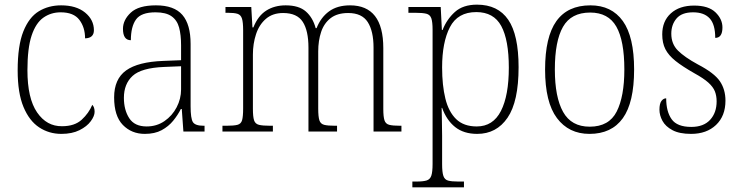

<svg xmlns="http://www.w3.org/2000/svg" viewBox="-20 -566 3187 826"><path d="M244 10Q191 10 148.5 -18Q106 -46 81 -106Q56 -166 56 -263Q56 -370 80.5 -431Q105 -492 147 -517.5Q189 -543 243 -543Q308 -543 346 -512Q384 -481 384 -436Q384 -402 346 -401Q346 -448 321.5 -480.5Q297 -513 241 -513Q199 -513 166.5 -490Q134 -467 116 -413Q98 -359 98 -264Q98 -143 139.5 -82.5Q181 -22 247 -23Q301 -23 331.5 -51Q362 -79 377 -115Q387 -105 387 -85Q387 -67 370.5 -44.5Q354 -22 322 -6Q290 10 244 10Z M603 10Q546 10 508.5 -28.5Q471 -67 471 -147Q471 -226 522.5 -263Q574 -300 683 -304L759 -307V-371Q759 -416 750.5 -447.5Q742 -479 718 -496Q694 -513 649 -513Q587 -513 565 -482Q543 -451 543 -393Q509 -393 509 -442Q509 -480 542.5 -511.5Q576 -543 651 -543Q729 -543 764.5 -502Q800 -461 800 -377V-109Q800 -56 810 -40.5Q820 -25 856 -25H860V0H769L762 -97H758Q745 -71 725 -46.5Q705 -22 675.5 -6Q646 10 603 10ZM611 -22Q654 -22 687.5 -45Q721 -68 740 -104.5Q759 -141 759 -181V-281L686 -278Q588 -274 550.5 -239.5Q513 -205 513 -145Q513 -93 536 -57.5Q559 -22 611 -22Z M937 0V-25H954Q986 -25 1001.5 -29Q1017 -33 1021.5 -49Q1026 -65 1026 -99V-436Q1026 -470 1021 -486Q1016 -502 1002 -506.5Q988 -511 960 -511H950V-536H1061L1066 -448H1070Q1090 -498 1125.5 -520.5Q1161 -543 1209 -543Q1266 -543 1296 -516.5Q1326 -490 1338 -445H1342Q1360 -491 1395.5 -517Q1431 -543 1486 -543Q1629 -543 1629 -359V-97Q1629 -64 1634 -48.5Q1639 -33 1654.5 -29Q1670 -25 1701 -25H1707V0H1587V-361Q1587 -432 1562 -471Q1537 -510 1478 -510Q1431 -510 1402.5 -488Q1374 -466 1361.5 -428.5Q1349 -391 1349 -345V-99Q1349 -64 1354 -48.5Q1359 -33 1374.5 -29Q1390 -25 1421 -25H1430V0H1307V-361Q1307 -434 1282.5 -472Q1258 -510 1198 -510Q1153 -510 1124 -485Q1095 -460 1081.5 -419Q1068 -378 1068 -331V-98Q1068 -64 1073 -48.5Q1078 -33 1094 -29Q1110 -25 1142 -25H1154V0Z M1754 240V215H1772Q1800 215 1815 210.5Q1830 206 1835.5 190Q1841 174 1841 139V-438Q1841 -472 1835.5 -487.5Q1830 -503 1814 -507Q1798 -511 1766 -511H1737V-536H1876L1881 -437H1884Q1902 -483 1937 -514.5Q1972 -546 2032 -546Q2122 -546 2166.5 -481Q2211 -416 2211 -277Q2211 -129 2163.5 -59.5Q2116 10 2033 10Q1975 10 1938 -19.5Q1901 -49 1882 -102H1880Q1880 -85 1881 -55Q1882 -25 1882 18V140Q1882 175 1887.5 191Q1893 207 1908 211Q1923 215 1951 215H1976V240ZM2031 -22Q2101 -22 2135 -88.5Q2169 -155 2169 -275Q2169 -394 2136.5 -454Q2104 -514 2029 -514Q1949 -514 1915.5 -449Q1882 -384 1882 -276Q1882 -199 1896 -142Q1910 -85 1942.5 -53.5Q1975 -22 2031 -22Z M2516 10Q2427 10 2376 -58Q2325 -126 2325 -267Q2325 -407 2373.5 -475Q2422 -543 2520 -543Q2611 -543 2659.5 -475.5Q2708 -408 2708 -267Q2708 -125 2659.5 -57.5Q2611 10 2516 10ZM2517 -21Q2600 -21 2633 -86Q2666 -151 2666 -267Q2666 -391 2631.5 -451.5Q2597 -512 2519 -512Q2437 -512 2402 -450.5Q2367 -389 2367 -267Q2367 -148 2402.5 -84.5Q2438 -21 2517 -21Z M2953 10Q2903 10 2873 -6Q2843 -22 2830 -46Q2817 -70 2817 -94Q2817 -120 2825.5 -131.5Q2834 -143 2846 -143Q2846 -86 2869.5 -53Q2893 -20 2954 -20Q3007 -20 3035 -50.5Q3063 -81 3063 -130Q3063 -154 3055.5 -173Q3048 -192 3027.5 -210.5Q3007 -229 2967 -251Q2916 -280 2886 -304Q2856 -328 2842.5 -354.5Q2829 -381 2829 -418Q2829 -475 2866 -508.5Q2903 -542 2966 -542Q3028 -542 3058 -513Q3088 -484 3088 -448Q3088 -403 3057 -403Q3057 -461 3033 -487Q3009 -513 2962 -513Q2913 -513 2890.5 -486.5Q2868 -460 2868 -421Q2868 -377 2896.5 -348.5Q2925 -320 2982 -289Q3053 -252 3077 -216.5Q3101 -181 3101 -133Q3101 -67 3060.5 -28.5Q3020 10 2953 10Z"/></svg>

Font: Noto Serif SemiCondensed ExtraLight
Style: Regular
Weight: 200
Width: 4
Designer: Monotype Design Team
Foundry: Monotype Imaging Inc.
Version: Version 2.014